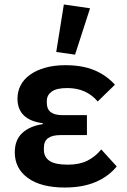

<svg xmlns="http://www.w3.org/2000/svg" viewBox="-20 -825 565 857"><path d="M501 -82Q464 -37 406.5 -12.5Q349 12 269 12Q163 12 104.5 -30.5Q46 -73 46 -145Q46 -200 79 -231Q112 -262 171 -271V-275Q58 -290 58 -385Q58 -417 72 -444Q86 -471 113.5 -491Q141 -511 181 -522.5Q221 -534 272 -534Q348 -534 401.5 -511.5Q455 -489 493 -447L416 -372Q392 -401 358 -416.5Q324 -432 280 -432Q232 -432 210.5 -416Q189 -400 189 -375V-365Q189 -311 259 -311H368V-222H250Q176 -222 176 -167V-156Q176 -124 201 -107Q226 -90 283 -90Q334 -90 369.5 -107.5Q405 -125 432 -158ZM315 -581 231 -593 265 -805 382 -788Z"/></svg>

Font: IBM Plex Sans SmBld
Style: Regular
Weight: 600
Designer: Mike Abbink, Paul van der Laan, Pieter van Rosmalen
Foundry: Bold Monday
Version: Version 3.005